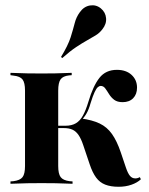

<svg xmlns="http://www.w3.org/2000/svg" viewBox="-20 -692 561 723"><path d="M74.2 -208.9V-350.8Q74.2 -380.6 64.9 -392.7Q55.6 -404.8 30.6 -407.3L19.4 -408.9V-417.7Q57.3 -416.1 83.9 -415.7Q110.5 -415.3 136.3 -415.3Q162.1 -415.3 187.5 -415.7Q212.9 -416.1 250 -417.7V-408.9L240.3 -408.1Q216.9 -405.6 208.1 -393.1Q199.2 -380.6 199.2 -350.8V-208.9ZM136.3 -2.4Q110.5 -2.4 83.9 -2Q57.3 -1.6 19.4 0V-8.9L30.6 -9.7Q55.6 -12.9 64.9 -25Q74.2 -37.1 74.2 -66.9V-208.9H199.2V-66.9Q199.2 -37.1 208.5 -25Q217.7 -12.9 241.9 -9.7L253.2 -8.9V0Q215.3 -1.6 189.1 -2Q162.9 -2.4 136.3 -2.4ZM426.6 11.3Q396.8 11.3 376.2 3.2Q355.6 -4.8 341.9 -23.4Q328.2 -41.9 317.7 -73.4L293.5 -145.2Q285.5 -169.4 275.8 -183.5Q266.1 -197.6 253.2 -203.6Q240.3 -209.7 220.2 -209.7H193.5V-218.5H226.6Q250 -218.5 265.7 -227.8Q281.5 -237.1 292.3 -256.9Q303.2 -276.6 312.9 -308.9Q330.6 -368.5 354.4 -398.8Q378.2 -429 420.2 -429Q454.8 -429 475.4 -410.1Q496 -391.1 496 -362.1Q496 -337.1 481.5 -322.2Q466.9 -307.3 441.9 -307.3Q421.8 -307.3 410.1 -316.1Q398.4 -325 390.7 -337.5Q383.1 -350 376.2 -359.3Q369.4 -368.5 358.9 -368.5Q354 -368.5 348.4 -363.7Q342.7 -358.9 336.3 -345.2Q329.8 -331.5 321 -303.2Q314.5 -279.8 305.6 -264.5Q296.8 -249.2 285.5 -238.7L284.7 -246Q327.4 -240.3 355.2 -227Q383.1 -213.7 401.6 -187.5Q420.2 -161.3 434.7 -118.5L454 -61.3Q461.3 -39.5 469.4 -29.8Q477.4 -20.2 489.5 -20.2Q498.4 -20.2 506.5 -25L510.5 -16.9Q496.8 -4 475 3.6Q453.2 11.3 426.6 11.3ZM214.5 -473.4 209.7 -477.4Q236.3 -521 246 -551.6Q255.6 -582.3 261.3 -604.8Q266.9 -627.4 280.6 -646Q296 -667.7 319 -671.4Q341.9 -675 359.7 -660.5Q377.4 -646 379.4 -623.8Q381.5 -601.6 365.3 -581.5Q354.8 -567.7 340.3 -558.9Q325.8 -550 307.7 -539.9Q289.5 -529.8 266.5 -514.5Q243.5 -499.2 214.5 -473.4Z"/></svg>

Font: Playfair 144pt SemiCondensed ExtraBold
Style: Regular
Weight: 800
Width: 4
Designer: Claus Eggers Sørensen
Foundry: Claus Eggers Sørensen
Version: Version 2.203